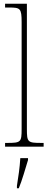

<svg xmlns="http://www.w3.org/2000/svg" viewBox="-20 -780 259 1021"><path d="M7 0H212V-20H200C127 -20 123 -24 123 -94V-760H7V-740H28C88 -740 95 -736 95 -662V-94C95 -24 91 -20 18 -20H7ZM70 208V221H80C97 181 116 113 129 71V61H88C85 111 78 159 70 208Z"/></svg>

Font: Noto Serif Hebrew Condensed Thin
Style: Regular
Weight: 100
Width: 3
Designer: Monotype Design Team
Foundry: Monotype Imaging Inc.
Version: Version 2.004